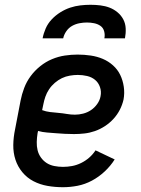

<svg xmlns="http://www.w3.org/2000/svg" viewBox="-20 -770 590 802"><path d="M243 12Q210 12 178.5 6.5Q147 1 120 -13Q93 -27 73.5 -50.5Q54 -74 44.5 -103Q35 -132 35.5 -164.5Q36 -197 43 -230L66 -350Q71 -376 81 -402.5Q91 -429 108 -452Q125 -475 148 -493.5Q171 -512 197.5 -523Q224 -534 251 -538Q278 -542 304 -542Q332 -542 359 -538Q386 -534 409.5 -524Q433 -514 452 -497Q471 -480 482 -457.5Q493 -435 497 -408Q501 -381 496 -354Q491 -332 480.5 -311.5Q470 -291 454 -273.5Q438 -256 418 -243Q398 -230 376.5 -222.5Q355 -215 333 -212.5Q311 -210 289 -210Q270 -210 251 -211Q232 -212 213.5 -213.5Q195 -215 176 -216.5Q157 -218 139 -223L137 -214Q134 -195 133.5 -177Q133 -159 137 -142.5Q141 -126 151 -112Q161 -98 175 -89Q189 -80 207 -76.5Q225 -73 243 -73Q262 -73 281 -76.5Q300 -80 318.5 -89Q337 -98 352.5 -111.5Q368 -125 379 -142L459 -104Q442 -77 417.5 -54Q393 -31 364 -15.5Q335 0 304 6Q273 12 243 12ZM293 -291Q310 -291 327.5 -295.5Q345 -300 360 -310Q375 -320 386 -335.5Q397 -351 400 -368Q404 -388 397.5 -406.5Q391 -425 377 -436.5Q363 -448 344 -452.5Q325 -457 305 -457Q289 -457 271.5 -454Q254 -451 238.5 -443.5Q223 -436 209 -424Q195 -412 185 -397Q175 -382 169.5 -366Q164 -350 161 -334L156 -310Q172 -304 189 -302Q206 -300 224 -298.5Q242 -297 259 -294Q276 -291 293 -291ZM158 -610Q162 -631 171 -651.5Q180 -672 196 -689Q212 -706 232 -718.5Q252 -731 273 -738Q294 -745 315.5 -747.5Q337 -750 358 -750Q379 -750 399.5 -747.5Q420 -745 438 -738Q456 -731 471 -718.5Q486 -706 495 -689Q504 -672 505 -651.5Q506 -631 502 -610H416Q419 -625 415 -639.5Q411 -654 399.5 -662Q388 -670 373 -673Q358 -676 343 -676Q328 -676 312 -673Q296 -670 281.5 -662Q267 -654 257 -639.5Q247 -625 244 -610Z"/></svg>

Font: Lode Dark
Style: Bold Italic
Weight: 700
Italic angle: -11°
Monospace: yes
Designer: Belleve Invis
Foundry: Belleve Invis
Version: Version 29.2.0; ttfautohint (v1.8.3)